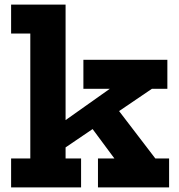

<svg xmlns="http://www.w3.org/2000/svg" viewBox="-20 -810 774 830"><path d="M263.5 -125H330.5V0H28V-125H111V-665H28V-790H263.5ZM480.5 -348.5 651.5 -125H711V0H403.5V-125H474.5L357 -283.5ZM213 -138.5 172 -226 454.5 -426H340.5V-551.5H703.5V-426H636.5Z"/></svg>

Font: Hepta Slab
Style: Bold
Weight: 700
Designer: Michael LaGattuta
Foundry: Michael LaGattuta
Version: Version 1.100